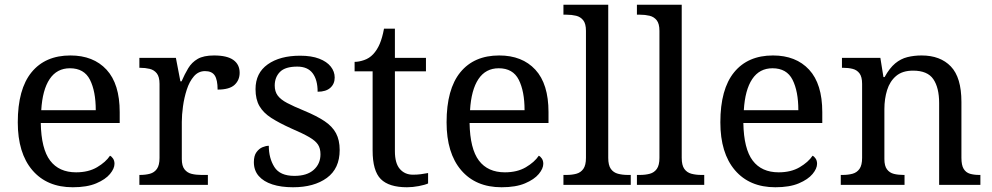

<svg xmlns="http://www.w3.org/2000/svg" viewBox="-20 -780 4184 810"><path d="M287 10Q178 10 116.5 -62Q55 -134 55 -264Q55 -404 113 -475Q171 -546 277 -546Q374 -546 429.5 -486Q485 -426 485 -307V-261H152Q154 -152 191.5 -102.5Q229 -53 301 -53Q353 -53 389.5 -74.5Q426 -96 444 -123Q451 -120 457 -111Q463 -102 463 -89Q463 -69 444 -46Q425 -23 386 -6.5Q347 10 287 10ZM384 -315Q384 -395 359.5 -443.5Q335 -492 275 -492Q220 -492 189.5 -446.5Q159 -401 154 -315Z M568 0V-42H571Q594 -42 612.5 -47Q631 -52 642 -67.5Q653 -83 653 -114V-426Q653 -456 641.5 -470.5Q630 -485 611.5 -489.5Q593 -494 571 -494H568V-536H722L741 -437H746Q759 -467 774 -492Q789 -517 814 -531.5Q839 -546 883 -546Q938 -546 964.5 -527Q991 -508 991 -473Q991 -442 969.5 -422Q948 -402 898 -402Q898 -443 886 -461.5Q874 -480 845 -480Q817 -480 798 -458Q779 -436 768 -402Q757 -368 752 -331.5Q747 -295 747 -266V-109Q747 -80 758.5 -65.5Q770 -51 788.5 -46.5Q807 -42 829 -42H857V0Z M1216 10Q1166 10 1129 -2Q1092 -14 1071.5 -37.5Q1051 -61 1051 -96Q1051 -123 1062 -138Q1073 -153 1087.5 -159Q1102 -165 1114 -165Q1114 -113 1137.5 -75.5Q1161 -38 1222 -38Q1275 -38 1303.5 -63.5Q1332 -89 1332 -129Q1332 -154 1321.5 -170Q1311 -186 1284.5 -201.5Q1258 -217 1209 -238Q1158 -261 1124.5 -282.5Q1091 -304 1074.5 -332.5Q1058 -361 1058 -404Q1058 -472 1109.5 -508.5Q1161 -545 1246 -545Q1294 -545 1326.5 -532.5Q1359 -520 1375.5 -499Q1392 -478 1392 -453Q1392 -426 1373.5 -409.5Q1355 -393 1320 -393Q1320 -443 1299 -471Q1278 -499 1234 -499Q1183 -499 1161 -476.5Q1139 -454 1139 -419Q1139 -394 1151.5 -377Q1164 -360 1191.5 -345.5Q1219 -331 1263 -313Q1316 -291 1349 -269Q1382 -247 1397.5 -218Q1413 -189 1413 -147Q1413 -69 1359 -29.5Q1305 10 1216 10Z M1697 10Q1621 10 1586.5 -24.5Q1552 -59 1552 -145V-479H1476V-519Q1494 -519 1516 -526.5Q1538 -534 1554 -551Q1571 -569 1582 -595Q1593 -621 1600 -659H1646V-536H1777V-479H1646V-142Q1646 -91 1667 -67Q1688 -43 1722 -43Q1740 -43 1755 -45Q1770 -47 1786 -50V-6Q1773 0 1747 5Q1721 10 1697 10Z M2096 10Q1987 10 1925.5 -62Q1864 -134 1864 -264Q1864 -404 1922 -475Q1980 -546 2086 -546Q2183 -546 2238.5 -486Q2294 -426 2294 -307V-261H1961Q1963 -152 2000.5 -102.5Q2038 -53 2110 -53Q2162 -53 2198.5 -74.5Q2235 -96 2253 -123Q2260 -120 2266 -111Q2272 -102 2272 -89Q2272 -69 2253 -46Q2234 -23 2195 -6.5Q2156 10 2096 10ZM2193 -315Q2193 -395 2168.5 -443.5Q2144 -492 2084 -492Q2029 -492 1998.5 -446.5Q1968 -401 1963 -315Z M2357 0V-42H2370Q2393 -42 2411.5 -47Q2430 -52 2441 -67.5Q2452 -83 2452 -114V-650Q2452 -680 2440.5 -694.5Q2429 -709 2410.5 -713.5Q2392 -718 2370 -718H2357V-760H2546V-114Q2546 -83 2557 -67.5Q2568 -52 2587 -47Q2606 -42 2628 -42H2641V0Z M2667 0V-42H2680Q2703 -42 2721.5 -47Q2740 -52 2751 -67.5Q2762 -83 2762 -114V-650Q2762 -680 2750.5 -694.5Q2739 -709 2720.5 -713.5Q2702 -718 2680 -718H2667V-760H2856V-114Q2856 -83 2867 -67.5Q2878 -52 2897 -47Q2916 -42 2938 -42H2951V0Z M3251 10Q3142 10 3080.5 -62Q3019 -134 3019 -264Q3019 -404 3077 -475Q3135 -546 3241 -546Q3338 -546 3393.5 -486Q3449 -426 3449 -307V-261H3116Q3118 -152 3155.5 -102.5Q3193 -53 3265 -53Q3317 -53 3353.5 -74.5Q3390 -96 3408 -123Q3415 -120 3421 -111Q3427 -102 3427 -89Q3427 -69 3408 -46Q3389 -23 3350 -6.5Q3311 10 3251 10ZM3348 -315Q3348 -395 3323.5 -443.5Q3299 -492 3239 -492Q3184 -492 3153.5 -446.5Q3123 -401 3118 -315Z M3527 0V-42H3535Q3558 -42 3576.5 -47Q3595 -52 3606 -67.5Q3617 -83 3617 -114V-426Q3617 -456 3606 -470.5Q3595 -485 3577 -489.5Q3559 -494 3537 -494H3532V-536H3694L3707 -455H3712Q3733 -493 3756.5 -512.5Q3780 -532 3808 -539Q3836 -546 3868 -546Q3947 -546 3991.5 -499.5Q4036 -453 4036 -350V-114Q4036 -83 4045.5 -67.5Q4055 -52 4072 -47Q4089 -42 4111 -42H4116V0H3942V-345Q3942 -410 3917.5 -446Q3893 -482 3832 -482Q3787 -482 3760.5 -459.5Q3734 -437 3722.5 -400Q3711 -363 3711 -320V-109Q3711 -80 3722 -65.5Q3733 -51 3751 -46.5Q3769 -42 3791 -42H3796V0Z"/></svg>

Font: Noto Serif Kannada
Style: Regular
Weight: 400
Designer: Universal Thirst, Indian Type Foundry and the Monotype Design Team
Foundry: Monotype Imaging Inc.
Version: Version 2.003